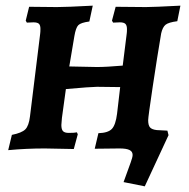

<svg xmlns="http://www.w3.org/2000/svg" viewBox="-20 -525 669 679"><path d="M417 119 442 50Q449 31 449 23Q449 11 438 5.5Q427 0 403 0L315 1L328 -54Q362 -55 375.5 -69Q389 -83 394 -123L405 -217L323 -218Q303 -218 213 -210L199 -108Q197 -88 197 -83Q197 -67 203 -61Q209 -55 223 -55Q244 -55 252 -57L255 -50L241 2L138 0Q73 0 9 6L22 -48Q57 -55 69.5 -67.5Q82 -80 86 -113L122 -405Q123 -412 123 -423Q123 -436 117.5 -441Q112 -446 98 -446L75 -445L71 -452L83 -501L181 -500Q215 -500 308 -505L296 -449Q266 -445 257 -436Q248 -427 243 -397L225 -290L323 -288Q356 -288 414 -293L428 -405Q429 -411 429 -422Q429 -435 423.5 -440.5Q418 -446 404 -446L380 -445L376 -452L389 -501L496 -500Q523 -500 618 -505L607 -450Q576 -446 565.5 -437.5Q555 -429 550 -407Q536 -325 520 -218Q504 -111 504 -100Q504 -82 510.5 -74.5Q517 -67 534 -65L572 -63L576 -47L492 134Z"/></svg>

Font: Alegreya SC
Style: Bold Italic
Weight: 700
Italic angle: -7°
Designer: Juan Pablo del Peral
Foundry: Huerta Tipografica
Version: Version 2.007; ttfautohint (v1.6)